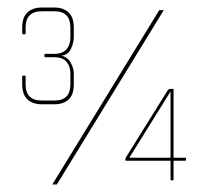

<svg xmlns="http://www.w3.org/2000/svg" viewBox="-20 -469 558 510"><path d="M131 21H119L403 -442H415ZM472 -42H441V7Q441 10 440 10H435Q433 10 433 7V-42H316Q313 -42 313 -44Q313 -50 317 -55L426 -230Q429 -233 433 -233H440Q441 -233 441 -231V-50H472Q474 -50 474 -49V-44Q474 -42 472 -42ZM433 -226 326 -54Q322 -50 327 -50H433ZM125 -192H91Q67 -192 53 -205Q39 -218 39 -245V-265Q39 -268 41 -268H47Q48 -268 48 -265V-245Q48 -202 91 -202H125Q167 -202 167 -245V-273Q167 -293 156.5 -305Q146 -317 125 -317H100Q98 -317 98 -319V-324Q98 -326 100 -326H125Q146 -326 156.5 -338Q167 -350 167 -370V-396Q167 -439 125 -439H91Q48 -439 48 -396V-381Q48 -378 47 -378H41Q39 -378 39 -381V-396Q39 -423 53 -436Q67 -449 91 -449H125Q148 -449 162 -436Q176 -423 176 -396V-370Q176 -356 168.5 -339.5Q161 -323 143 -321Q159 -318 167.5 -303Q176 -288 176 -274V-245Q176 -217 162 -204.5Q148 -192 125 -192Z"/></svg>

Font: Chathura Thin
Style: Regular
Weight: 250
Designer: Appaji Ambarisha Darbha
Foundry: Aditya Fonts
Version: Version 1.002 2016